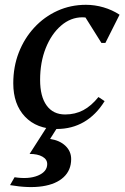

<svg xmlns="http://www.w3.org/2000/svg" viewBox="-20 -516 513 787"><path d="M212.9 12.7Q130.5 12.7 82.4 -37.9Q34.4 -88.6 34.4 -174.6Q34.4 -242.6 57.1 -300.8Q79.8 -359 120.5 -403Q161.2 -447.1 215.3 -471.7Q269.4 -496.3 332.2 -496.3Q368.5 -496.3 404.2 -485.9Q439.8 -475.5 470.1 -455.7L412 -340.1H395.7L314.7 -469.2H391.8V-412.9Q383.4 -423.8 371.3 -430.8Q359.3 -437.8 345.8 -441.4Q332.3 -445.1 318.4 -445.1Q269.7 -445.1 230.1 -410.8Q190.5 -376.5 167.4 -318.6Q144.4 -260.7 144.4 -188.3Q144.4 -120.5 171.1 -83.7Q197.8 -46.8 246.9 -46.8Q288.2 -46.8 321.4 -64.4Q354.5 -82 383.5 -118.3L408.8 -101.5Q373.9 -45.1 324.4 -16.2Q274.9 12.7 212.9 12.7ZM21.2 242.8 39.7 210.5Q97.6 219.4 135.6 203.6Q173.5 187.8 173.5 156.5Q173.5 137.2 153.9 126.1Q134.4 114.9 101.3 114.9L183 -12.7H227.2L185.4 53.5Q224.8 59.4 248.2 81.7Q271.7 104.1 271.7 136.1Q271.7 181.5 240.8 210.3Q210 239 154 247.5Q97.9 256 21.2 242.8Z"/></svg>

Font: Platypi Light
Style: Italic
Weight: 300
Italic angle: -13°
Designer: David Sargent
Foundry: Bolt Cutter Type
Version: Version 1.200